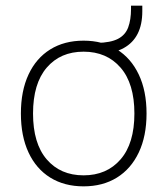

<svg xmlns="http://www.w3.org/2000/svg" viewBox="-20 -652 593 680"><path d="M276 8Q208 8 158 -23Q108 -54 81 -112Q54 -170 54 -250Q54 -330 81 -388Q108 -446 158 -477Q208 -508 276 -508Q344 -508 394 -477Q444 -446 471.5 -388Q499 -330 499 -250Q499 -170 471.5 -112Q444 -54 394 -23Q344 8 276 8ZM276 -31Q358 -31 407 -87.5Q456 -144 456 -250Q456 -356 407 -412.5Q358 -469 276 -469Q194 -469 145.5 -412.5Q97 -356 97 -250Q97 -144 145.5 -87.5Q194 -31 276 -31ZM339 -462 324 -475V-500Q372 -501 398 -514.5Q424 -528 434 -555Q444 -582 444 -620V-632H484V-612Q484 -565 467.5 -532.5Q451 -500 418.5 -482Q386 -464 339 -462Z"/></svg>

Font: Mulish ExtraLight ExtraLight
Style: Regular
Weight: 250
Version: Version 3.603